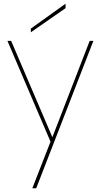

<svg xmlns="http://www.w3.org/2000/svg" viewBox="-20 -760 543 1034"><path d="M262 -21 463 -540H483L175 254H154L252 3L20 -540H40ZM146 -606 333 -740V-716L146 -586Z"/></svg>

Font: Poppins Thin
Style: Regular
Weight: 250
Designer: Ninad Kale (Devanagari), Jonny Pinhorn (Latin)
Foundry: Indian Type Foundry
Version: Version 3.200;PS 1.000;hotconv 16.6.54;makeotf.lib2.5.65590